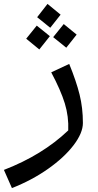

<svg xmlns="http://www.w3.org/2000/svg" viewBox="-80 -701 499 982"><path d="M-60 168Q137 92 269 -34Q272 -105 251.5 -172Q231 -239 182 -331L274 -374Q310 -286 327 -217.5Q344 -149 344 -72Q344 -21 296.5 41.5Q249 104 166 162.5Q83 221 -19 261ZM230 -626 177 -559 110 -613 163 -681ZM312 -524 259 -457 192 -511 246 -578ZM175 -516 121 -448 54 -503 108 -570Z"/></svg>

Font: FiraGO
Style: Italic
Weight: 400
Italic angle: -8°
Designer: bBox Type GmbH
Foundry: bBox Type GmbH
Version: Version 1.001